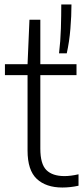

<svg xmlns="http://www.w3.org/2000/svg" viewBox="-20 -828 375 857"><path d="M258.5 9Q185.5 9 144.2 -29.5Q103 -68 103 -156V-492.5H2V-541.5H103L111.5 -740H160V-541.5H321.5V-492.5H160V-164.5Q160 -96 187 -69Q214 -42 268 -42Q295 -42 330.5 -50V1Q294 9 258.5 9ZM243.5 -590Q250 -643 251.8 -701.2Q253.5 -759.5 253.5 -808H299Q299 -757 294.2 -699.2Q289.5 -641.5 278 -590Z"/></svg>

Font: Encode Sans Semi Condensed Light
Style: Regular
Weight: 300
Width: 4
Designer: Multiple Designers
Foundry: Impallari Type
Version: Version 3.000; ttfautohint (v1.8.3) -l 8 -r 50 -G 200 -x 14 